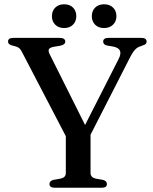

<svg xmlns="http://www.w3.org/2000/svg" viewBox="-20 -877 716 897"><path d="M393.5 -229 303.5 -210 84.5 -630.5Q77.5 -645 71 -651Q64.5 -657 53.5 -660L36.5 -664.5Q25.5 -667.5 21.5 -672.2Q17.5 -677 17.5 -683Q17.5 -691 23.5 -695.5Q29.5 -700 41.5 -700H259Q271.5 -700 278.2 -695.5Q285 -691 285 -683Q285 -668.5 262 -663.5L232 -658.5Q213 -655 208.8 -647.5Q204.5 -640 211.5 -625L391 -266L352.5 -244L535 -603Q546 -625 540.8 -639.2Q535.5 -653.5 511 -659L479 -664.5Q471 -666.5 466.5 -671Q462 -675.5 462 -683Q462 -691 468 -695.5Q474 -700 486 -700H640.5Q652.5 -700 658.8 -695.5Q665 -691 665 -683Q665 -676.5 661.2 -672.2Q657.5 -668 646 -664.5L638.5 -661.5Q627.5 -658.5 619 -652.2Q610.5 -646 602.2 -634Q594 -622 583 -600ZM287.5 -254.5 403 -255V-68.5Q403 -58 409.5 -51.5Q416 -45 427.5 -42.5L461.5 -36.5Q479.5 -31.5 479.5 -17Q479.5 -9.5 474 -4.8Q468.5 0 456.5 0H234.5Q222.5 0 216.8 -4.8Q211 -9.5 211 -17Q211 -31.5 229 -36.5L263 -42.5Q275 -45 281.2 -51.5Q287.5 -58 287.5 -68.5ZM279.5 -746Q254 -746 238.2 -761.5Q222.5 -777 222.5 -801.5Q222.5 -826 238.2 -841.5Q254 -857 279.5 -857Q306 -857 321.2 -841.5Q336.5 -826 336.5 -801.5Q336.5 -777.5 321.2 -761.8Q306 -746 279.5 -746ZM466 -746Q440 -746 424.5 -761.5Q409 -777 409 -801.5Q409 -826 424.5 -841.5Q440 -857 466 -857Q492.5 -857 508.2 -841.5Q524 -826 524 -801.5Q524 -777.5 508.2 -761.8Q492.5 -746 466 -746Z"/></svg>

Font: Fraunces 24pt
Style: Regular
Weight: 400
Version: Version 1.000;[b76b70a41]